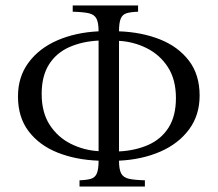

<svg xmlns="http://www.w3.org/2000/svg" viewBox="-20 -685 799 705"><path d="M272 0V-23Q299 -24 314 -28.5Q329 -33 335.5 -48Q342 -63 342 -95Q259 -98 192 -124.5Q125 -151 85.5 -202.5Q46 -254 46 -331Q46 -403 85 -455.5Q124 -508 191 -537Q258 -566 342 -570Q342 -602 334 -617Q326 -632 305.5 -636.5Q285 -641 247 -642V-665H487V-642Q460 -641 445 -636.5Q430 -632 423.5 -617Q417 -602 417 -570Q500 -567 567 -540.5Q634 -514 673.5 -462.5Q713 -411 713 -334Q713 -262 674 -209.5Q635 -157 568 -128Q501 -99 417 -95Q417 -63 425 -48Q433 -33 453.5 -28.5Q474 -24 512 -23V0ZM133 -340Q133 -272 162.5 -226.5Q192 -181 240 -157Q288 -133 342 -130V-536Q282 -533 234.5 -512Q187 -491 160 -448.5Q133 -406 133 -340ZM626 -325Q626 -393 596.5 -438.5Q567 -484 519 -508Q471 -532 417 -535V-129Q477 -132 524.5 -153Q572 -174 599 -216.5Q626 -259 626 -325Z"/></svg>

Font: Bona Nova
Style: Regular
Weight: 400
Designer: Mateusz Machalski
Foundry: Capitalics
Version: Version 4.001; ttfautohint (v1.8.3)